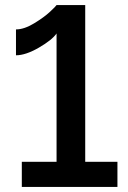

<svg xmlns="http://www.w3.org/2000/svg" viewBox="-20 -737 505 757"><path d="M443 -99V0H66V-99H203V-605Q185 -579 133 -549Q81 -519 43 -519V-621Q75 -621 114.5 -645Q154 -669 177 -690.5Q200 -712 203 -717H316V-99Z"/></svg>

Font: Raleway-v4020 SemiBold
Style: Regular
Weight: 600
Designer: Matt McInerney, Pablo Impallari, Rodrigo Fuenzalida
Foundry: Matt McInerney, Pablo Impallari, Rodrigo Fuenzalida
Version: Version 4.020;PS 004.020;hotconv 1.0.88;makeotf.lib2.5.64775